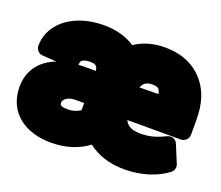

<svg xmlns="http://www.w3.org/2000/svg" viewBox="-112 -730 1075 932"><g transform="rotate(20 425.0 -264.0)"><path d="M226 -353C227 -357 228 -361 228 -364C228 -366 228 -368 229 -369C234 -378 245 -386 277 -386C305 -386 313 -377 316 -354H274C258 -354 242 -354 226 -353ZM228 48C306 48 370 27 420 -11C467 26 530 48 608 48C697 48 774 22 828 -19C840 -28 847 -47 840 -63L802 -155C793 -178 768 -183 751 -175C711 -156 678 -142 623 -142C575 -142 553 -157 541 -182H819C835 -182 856 -197 856 -220V-299C856 -339 851 -377 840 -410C807 -508 722 -576 597 -576C533 -577 481 -560 439 -532C396 -561 341 -576 278 -576C203 -576 138 -556 90 -521C50 -491 12 -443 12 -373C12 -356 26 -337 47 -336L120 -331C48 -304 -6 -246 -6 -156C-6 -19 101 48 228 48ZM210 -154C210 -157 211 -158 213 -162C220 -175 237 -188 275 -188H316V-151C300 -140 279 -132 254 -132C212 -132 210 -140 210 -154ZM640 -352 542 -351C552 -374 565 -386 597 -386C627 -386 635 -378 640 -352Z"/></g></svg>

Font: Asimov Print
Style: E
Weight: 500
Designer: Google
Version: Version 2.000980; 2014